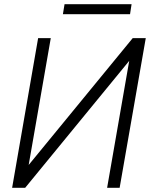

<svg xmlns="http://www.w3.org/2000/svg" viewBox="-20 -892 733 912"><path d="M610.4 -710.9H672.4L548.3 0H488.8L593.8 -603L99.6 0H37.6L161.1 -710.9H221.2L116.2 -108.4ZM597.7 -824.7H278.8L286.6 -872.1H605Z"/></svg>

Font: RobotoInd Light
Style: Italic
Weight: 300
Italic angle: -12°
Designer: Google
Version: Version 2.001151; 2014